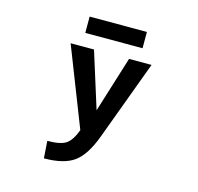

<svg xmlns="http://www.w3.org/2000/svg" viewBox="-130 -857 1260 1224"><g transform="rotate(15 500.0 -245.0)"><path d="M264.6 229.5 256.8 116.2Q342.8 116.2 379.4 91.8Q416 67.4 442.4 -3.9L239.3 -523.4H393.6L509.8 -153.3L625 -523.4H773.4L579.1 1Q531.2 130.9 463.9 180.2Q396.5 229.5 264.6 229.5ZM312.5 -611.3V-718.8H690.4V-611.3Z"/></g></svg>

Font: GenEi Gothic M Regular
Style: Bold
Weight: 700
Designer: o_tamon (Modified); [Source Han Sans]
Ryoko NISHIZUKA  (kana & ideographs); Paul D. Hunt (Latin, Greek & Cyrillic); Wenl
Version: Version 1.1a;Original Version 1.004